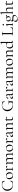

<svg xmlns="http://www.w3.org/2000/svg" viewBox="5036 -5801 1045 11157"><g transform="rotate(-90 5558.5 -222.5)"><path d="M411 -636Q453 -636 485.5 -632Q518 -628 546 -619.5Q574 -611 603 -596Q610 -592 611.5 -589.5Q613 -587 614 -574L626 -455Q626 -453 621 -451.5Q616 -450 614 -454Q591 -537 540.5 -579Q490 -621 408 -621Q323 -621 259.5 -584Q196 -547 160.5 -479Q125 -411 125 -319Q125 -253 147.5 -195.5Q170 -138 210 -94.5Q250 -51 301.5 -27Q353 -3 411 -3Q494 -3 545 -43.5Q596 -84 622 -165Q623 -168 628.5 -167Q634 -166 634 -164L624 -54Q623 -42 621 -39Q619 -36 613 -32Q561 -6 515 3.5Q469 13 411 13Q305 13 223.5 -28.5Q142 -70 95.5 -144.5Q49 -219 49 -317Q49 -389 76 -447.5Q103 -506 152 -548Q201 -590 267 -613Q333 -636 411 -636Z M917 13Q858 13 814 -16Q770 -45 746 -93.5Q722 -142 722 -198Q722 -250 741 -288Q760 -326 792 -350.5Q824 -375 861.5 -387Q899 -399 935 -399Q996 -399 1039.5 -369Q1083 -339 1106 -292Q1129 -245 1129 -193Q1129 -129 1100 -83Q1071 -37 1023 -12Q975 13 917 13ZM946 -6Q999 -6 1030 -43.5Q1061 -81 1061 -165Q1061 -228 1040.5 -276.5Q1020 -325 984 -352.5Q948 -380 902 -380Q849 -380 819 -341Q789 -302 789 -229Q789 -168 809 -117Q829 -66 864.5 -36Q900 -6 946 -6Z M1308 -271 1304 -282Q1341 -327 1365 -351.5Q1389 -376 1406.5 -385.5Q1424 -395 1440 -395Q1461 -395 1481.5 -383Q1502 -371 1502 -354Q1502 -341 1493.5 -332Q1485 -323 1469 -323Q1456 -323 1447 -331Q1438 -339 1428 -346Q1418 -353 1402 -353Q1393 -353 1383 -348Q1373 -343 1356 -325.5Q1339 -308 1308 -271ZM1210 0Q1207 0 1207 -6Q1207 -12 1210 -12Q1249 -12 1260.5 -25.5Q1272 -39 1272 -81V-279Q1272 -312 1264.5 -327.5Q1257 -343 1237 -343Q1227 -343 1213.5 -339Q1200 -335 1183 -328Q1179 -327 1176.5 -332Q1174 -337 1178 -339L1294 -394Q1297 -395 1300 -395Q1307 -395 1318 -374Q1329 -353 1329 -313V-81Q1329 -53 1336 -37.5Q1343 -22 1364 -17Q1385 -12 1426 -12Q1430 -12 1430 -6Q1430 0 1426 0Q1402 0 1369.5 -1Q1337 -2 1301 -2Q1275 -2 1251 -1Q1227 0 1210 0Z M2089 0Q2086 0 2086 -6Q2086 -12 2089 -12Q2128 -12 2140 -25.5Q2152 -39 2152 -81V-240Q2152 -357 2066 -357Q2030 -357 1994.5 -333.5Q1959 -310 1932 -270L1928 -282Q1971 -342 2013 -369Q2055 -396 2099 -396Q2151 -396 2179.5 -366.5Q2208 -337 2208 -275V-81Q2208 -39 2219.5 -25.5Q2231 -12 2271 -12Q2274 -12 2274 -6Q2274 0 2271 0Q2254 0 2230 -1Q2206 -2 2180 -2Q2154 -2 2130.5 -1Q2107 0 2089 0ZM1831 0Q1828 0 1828 -6Q1828 -12 1831 -12Q1870 -12 1881.5 -25.5Q1893 -39 1893 -81V-240Q1893 -357 1808 -357Q1772 -357 1736.5 -333.5Q1701 -310 1674 -270L1670 -282Q1712 -342 1754 -369Q1796 -396 1840 -396Q1892 -396 1921 -367Q1950 -338 1950 -277V-81Q1950 -39 1961.5 -25.5Q1973 -12 2013 -12Q2016 -12 2016 -6Q2016 0 2013 0Q1995 0 1971.5 -1Q1948 -2 1922 -2Q1896 -2 1872 -1Q1848 0 1831 0ZM1574 0Q1571 0 1571 -6Q1571 -12 1574 -12Q1613 -12 1624.5 -25.5Q1636 -39 1636 -81V-279Q1636 -312 1628.5 -327.5Q1621 -343 1601 -343Q1591 -343 1577.5 -339Q1564 -335 1547 -328Q1543 -327 1540.5 -332Q1538 -337 1542 -339L1658 -394Q1661 -395 1664 -395Q1671 -395 1682 -374Q1693 -353 1693 -313V-81Q1693 -39 1704.5 -25.5Q1716 -12 1755 -12Q1758 -12 1758 -6Q1758 0 1755 0Q1738 0 1714.5 -1Q1691 -2 1665 -2Q1639 -2 1615 -1Q1591 0 1574 0Z M2523 13Q2464 13 2420 -16Q2376 -45 2352 -93.5Q2328 -142 2328 -198Q2328 -250 2347 -288Q2366 -326 2398 -350.5Q2430 -375 2467.5 -387Q2505 -399 2541 -399Q2602 -399 2645.5 -369Q2689 -339 2712 -292Q2735 -245 2735 -193Q2735 -129 2706 -83Q2677 -37 2629 -12Q2581 13 2523 13ZM2552 -6Q2605 -6 2636 -43.5Q2667 -81 2667 -165Q2667 -228 2646.5 -276.5Q2626 -325 2590 -352.5Q2554 -380 2508 -380Q2455 -380 2425 -341Q2395 -302 2395 -229Q2395 -168 2415 -117Q2435 -66 2470.5 -36Q2506 -6 2552 -6Z M2914 -271 2910 -282Q2947 -327 2971 -351.5Q2995 -376 3012.5 -385.5Q3030 -395 3046 -395Q3067 -395 3087.5 -383Q3108 -371 3108 -354Q3108 -341 3099.5 -332Q3091 -323 3075 -323Q3062 -323 3053 -331Q3044 -339 3034 -346Q3024 -353 3008 -353Q2999 -353 2989 -348Q2979 -343 2962 -325.5Q2945 -308 2914 -271ZM2816 0Q2813 0 2813 -6Q2813 -12 2816 -12Q2855 -12 2866.5 -25.5Q2878 -39 2878 -81V-279Q2878 -312 2870.5 -327.5Q2863 -343 2843 -343Q2833 -343 2819.5 -339Q2806 -335 2789 -328Q2785 -327 2782.5 -332Q2780 -337 2784 -339L2900 -394Q2903 -395 2906 -395Q2913 -395 2924 -374Q2935 -353 2935 -313V-81Q2935 -53 2942 -37.5Q2949 -22 2970 -17Q2991 -12 3032 -12Q3036 -12 3036 -6Q3036 0 3032 0Q3008 0 2975.5 -1Q2943 -2 2907 -2Q2881 -2 2857 -1Q2833 0 2816 0Z M3432 6Q3428 8 3424 8Q3411 8 3399 -13.5Q3387 -35 3387 -76V-265Q3387 -327 3369.5 -352Q3352 -377 3324 -377Q3299 -377 3283 -364.5Q3267 -352 3259.5 -335Q3252 -318 3249 -303Q3246 -289 3239 -275.5Q3232 -262 3211 -262Q3194 -262 3186 -271.5Q3178 -281 3178 -292Q3178 -311 3196.5 -329Q3215 -347 3243.5 -362.5Q3272 -378 3303.5 -387Q3335 -396 3360 -396Q3401 -396 3422 -369.5Q3443 -343 3443 -295V-108Q3443 -73 3452 -57Q3461 -41 3481 -41Q3499 -41 3531 -54Q3536 -56 3538 -50.5Q3540 -45 3535 -43ZM3252 7Q3214 7 3194 -13.5Q3174 -34 3174 -62Q3174 -82 3184.5 -98.5Q3195 -115 3218 -129Q3241 -143 3277 -156L3397 -201L3400 -188L3294 -147Q3276 -140 3264 -131Q3252 -122 3246.5 -111Q3241 -100 3241 -87Q3241 -64 3256 -47Q3271 -30 3297 -30Q3307 -30 3318 -33Q3329 -36 3345 -46L3408 -84L3410 -71L3336 -23Q3312 -7 3292.5 0Q3273 7 3252 7Z M3851 0Q3848 0 3848 -6Q3848 -12 3851 -12Q3890 -12 3901.5 -25.5Q3913 -39 3913 -81V-243Q3913 -303 3891 -330.5Q3869 -358 3821 -358Q3785 -358 3747 -335Q3709 -312 3682 -272L3678 -284Q3722 -343 3765.5 -371Q3809 -399 3854 -399Q3909 -399 3939.5 -368.5Q3970 -338 3970 -277V-81Q3970 -39 3981.5 -25.5Q3993 -12 4032 -12Q4035 -12 4035 -6Q4035 0 4032 0Q4015 0 3991.5 -1Q3968 -2 3942 -2Q3916 -2 3892 -1Q3868 0 3851 0ZM3582 0Q3579 0 3579 -6Q3579 -12 3582 -12Q3621 -12 3632.5 -25.5Q3644 -39 3644 -81V-279Q3644 -312 3636.5 -327.5Q3629 -343 3609 -343Q3599 -343 3585.5 -339Q3572 -335 3555 -328Q3551 -327 3548.5 -332Q3546 -337 3550 -339L3666 -394Q3669 -395 3672 -395Q3679 -395 3690 -374Q3701 -353 3701 -313V-81Q3701 -39 3712.5 -25.5Q3724 -12 3763 -12Q3766 -12 3766 -6Q3766 0 3763 0Q3746 0 3722.5 -1Q3699 -2 3673 -2Q3647 -2 3623 -1Q3599 0 3582 0Z M4242 12Q4218 12 4196 4.5Q4174 -3 4160 -21Q4146 -39 4146 -70V-305Q4146 -329 4143 -341Q4140 -353 4129 -356.5Q4118 -360 4095 -360Q4091 -360 4091 -366.5Q4091 -373 4095 -373Q4135 -374 4160.5 -395Q4186 -416 4189 -449Q4189 -452 4196.5 -452Q4204 -452 4204 -449V-104Q4204 -63 4224.5 -43Q4245 -23 4283 -23Q4309 -23 4329.5 -31.5Q4350 -40 4363 -51Q4367 -53 4370.5 -48.5Q4374 -44 4370 -41Q4333 -13 4303.5 -0.5Q4274 12 4242 12ZM4339 -337Q4300 -347 4264 -350Q4228 -353 4187 -353V-375Q4227 -375 4264 -378Q4301 -381 4343 -385Q4345 -385 4347.5 -378Q4350 -371 4350 -361Q4350 -354 4346.5 -345Q4343 -336 4339 -337Z M5034 12Q4949 12 4882 -14Q4815 -40 4769 -85.5Q4723 -131 4699 -190Q4675 -249 4675 -316Q4675 -391 4703.5 -449.5Q4732 -508 4783 -550Q4834 -592 4902.5 -614Q4971 -636 5050 -636Q5104 -636 5150.5 -626Q5197 -616 5228 -597Q5235 -593 5236.5 -590Q5238 -587 5239 -575L5251 -457Q5251 -454 5246 -453Q5241 -452 5239 -456Q5229 -492 5212 -522Q5195 -552 5170 -573.5Q5145 -595 5110.5 -607.5Q5076 -620 5031 -620Q4953 -620 4889.5 -585Q4826 -550 4789 -485Q4752 -420 4752 -331Q4752 -270 4771 -211.5Q4790 -153 4828 -105.5Q4866 -58 4924 -30.5Q4982 -3 5061 -3Q5108 -3 5136.5 -15Q5165 -27 5177.5 -54Q5190 -81 5190 -125Q5190 -173 5183.5 -195.5Q5177 -218 5153.5 -225Q5130 -232 5076 -232Q5070 -232 5070 -240Q5070 -248 5075 -248Q5139 -244 5191 -243.5Q5243 -243 5300 -246Q5305 -246 5305 -239Q5305 -232 5300 -232Q5277 -233 5266 -225.5Q5255 -218 5252 -193Q5249 -168 5249 -115Q5249 -82 5251 -66Q5253 -50 5254.5 -42.5Q5256 -35 5256 -27Q5256 -21 5254 -19Q5252 -17 5245 -15Q5194 -4 5138.5 4Q5083 12 5034 12Z M5653 6Q5649 8 5645 8Q5632 8 5620 -13.5Q5608 -35 5608 -76V-265Q5608 -327 5590.5 -352Q5573 -377 5545 -377Q5520 -377 5504 -364.5Q5488 -352 5480.5 -335Q5473 -318 5470 -303Q5467 -289 5460 -275.5Q5453 -262 5432 -262Q5415 -262 5407 -271.5Q5399 -281 5399 -292Q5399 -311 5417.5 -329Q5436 -347 5464.5 -362.5Q5493 -378 5524.5 -387Q5556 -396 5581 -396Q5622 -396 5643 -369.5Q5664 -343 5664 -295V-108Q5664 -73 5673 -57Q5682 -41 5702 -41Q5720 -41 5752 -54Q5757 -56 5759 -50.5Q5761 -45 5756 -43ZM5473 7Q5435 7 5415 -13.5Q5395 -34 5395 -62Q5395 -82 5405.5 -98.5Q5416 -115 5439 -129Q5462 -143 5498 -156L5618 -201L5621 -188L5515 -147Q5497 -140 5485 -131Q5473 -122 5467.5 -111Q5462 -100 5462 -87Q5462 -64 5477 -47Q5492 -30 5518 -30Q5528 -30 5539 -33Q5550 -36 5566 -46L5629 -84L5631 -71L5557 -23Q5533 -7 5513.5 0Q5494 7 5473 7Z M5901 -271 5897 -282Q5934 -327 5958 -351.5Q5982 -376 5999.5 -385.5Q6017 -395 6033 -395Q6054 -395 6074.5 -383Q6095 -371 6095 -354Q6095 -341 6086.5 -332Q6078 -323 6062 -323Q6049 -323 6040 -331Q6031 -339 6021 -346Q6011 -353 5995 -353Q5986 -353 5976 -348Q5966 -343 5949 -325.5Q5932 -308 5901 -271ZM5803 0Q5800 0 5800 -6Q5800 -12 5803 -12Q5842 -12 5853.5 -25.5Q5865 -39 5865 -81V-279Q5865 -312 5857.5 -327.5Q5850 -343 5830 -343Q5820 -343 5806.5 -339Q5793 -335 5776 -328Q5772 -327 5769.5 -332Q5767 -337 5771 -339L5887 -394Q5890 -395 5893 -395Q5900 -395 5911 -374Q5922 -353 5922 -313V-81Q5922 -53 5929 -37.5Q5936 -22 5957 -17Q5978 -12 6019 -12Q6023 -12 6023 -6Q6023 0 6019 0Q5995 0 5962.5 -1Q5930 -2 5894 -2Q5868 -2 5844 -1Q5820 0 5803 0Z M6419 6Q6415 8 6411 8Q6398 8 6386 -13.5Q6374 -35 6374 -76V-265Q6374 -327 6356.5 -352Q6339 -377 6311 -377Q6286 -377 6270 -364.5Q6254 -352 6246.5 -335Q6239 -318 6236 -303Q6233 -289 6226 -275.5Q6219 -262 6198 -262Q6181 -262 6173 -271.5Q6165 -281 6165 -292Q6165 -311 6183.5 -329Q6202 -347 6230.5 -362.5Q6259 -378 6290.5 -387Q6322 -396 6347 -396Q6388 -396 6409 -369.5Q6430 -343 6430 -295V-108Q6430 -73 6439 -57Q6448 -41 6468 -41Q6486 -41 6518 -54Q6523 -56 6525 -50.5Q6527 -45 6522 -43ZM6239 7Q6201 7 6181 -13.5Q6161 -34 6161 -62Q6161 -82 6171.5 -98.5Q6182 -115 6205 -129Q6228 -143 6264 -156L6384 -201L6387 -188L6281 -147Q6263 -140 6251 -131Q6239 -122 6233.5 -111Q6228 -100 6228 -87Q6228 -64 6243 -47Q6258 -30 6284 -30Q6294 -30 6305 -33Q6316 -36 6332 -46L6395 -84L6397 -71L6323 -23Q6299 -7 6279.5 0Q6260 7 6239 7Z M7084 0Q7081 0 7081 -6Q7081 -12 7084 -12Q7123 -12 7135 -25.5Q7147 -39 7147 -81V-240Q7147 -357 7061 -357Q7025 -357 6989.5 -333.5Q6954 -310 6927 -270L6923 -282Q6966 -342 7008 -369Q7050 -396 7094 -396Q7146 -396 7174.5 -366.5Q7203 -337 7203 -275V-81Q7203 -39 7214.5 -25.5Q7226 -12 7266 -12Q7269 -12 7269 -6Q7269 0 7266 0Q7249 0 7225 -1Q7201 -2 7175 -2Q7149 -2 7125.5 -1Q7102 0 7084 0ZM6826 0Q6823 0 6823 -6Q6823 -12 6826 -12Q6865 -12 6876.5 -25.5Q6888 -39 6888 -81V-240Q6888 -357 6803 -357Q6767 -357 6731.5 -333.5Q6696 -310 6669 -270L6665 -282Q6707 -342 6749 -369Q6791 -396 6835 -396Q6887 -396 6916 -367Q6945 -338 6945 -277V-81Q6945 -39 6956.5 -25.5Q6968 -12 7008 -12Q7011 -12 7011 -6Q7011 0 7008 0Q6990 0 6966.5 -1Q6943 -2 6917 -2Q6891 -2 6867 -1Q6843 0 6826 0ZM6569 0Q6566 0 6566 -6Q6566 -12 6569 -12Q6608 -12 6619.5 -25.5Q6631 -39 6631 -81V-279Q6631 -312 6623.5 -327.5Q6616 -343 6596 -343Q6586 -343 6572.5 -339Q6559 -335 6542 -328Q6538 -327 6535.5 -332Q6533 -337 6537 -339L6653 -394Q6656 -395 6659 -395Q6666 -395 6677 -374Q6688 -353 6688 -313V-81Q6688 -39 6699.5 -25.5Q6711 -12 6750 -12Q6753 -12 6753 -6Q6753 0 6750 0Q6733 0 6709.5 -1Q6686 -2 6660 -2Q6634 -2 6610 -1Q6586 0 6569 0Z M7518 13Q7459 13 7415 -16Q7371 -45 7347 -93.5Q7323 -142 7323 -198Q7323 -250 7342 -288Q7361 -326 7393 -350.5Q7425 -375 7462.5 -387Q7500 -399 7536 -399Q7597 -399 7640.5 -369Q7684 -339 7707 -292Q7730 -245 7730 -193Q7730 -129 7701 -83Q7672 -37 7624 -12Q7576 13 7518 13ZM7547 -6Q7600 -6 7631 -43.5Q7662 -81 7662 -165Q7662 -228 7641.5 -276.5Q7621 -325 7585 -352.5Q7549 -380 7503 -380Q7450 -380 7420 -341Q7390 -302 7390 -229Q7390 -168 7410 -117Q7430 -66 7465.5 -36Q7501 -6 7547 -6Z M8080 0Q8077 0 8077 -6Q8077 -12 8080 -12Q8119 -12 8130.5 -25.5Q8142 -39 8142 -81V-243Q8142 -303 8120 -330.5Q8098 -358 8050 -358Q8014 -358 7976 -335Q7938 -312 7911 -272L7907 -284Q7951 -343 7994.5 -371Q8038 -399 8083 -399Q8138 -399 8168.5 -368.5Q8199 -338 8199 -277V-81Q8199 -39 8210.5 -25.5Q8222 -12 8261 -12Q8264 -12 8264 -6Q8264 0 8261 0Q8244 0 8220.5 -1Q8197 -2 8171 -2Q8145 -2 8121 -1Q8097 0 8080 0ZM7811 0Q7808 0 7808 -6Q7808 -12 7811 -12Q7850 -12 7861.5 -25.5Q7873 -39 7873 -81V-279Q7873 -312 7865.5 -327.5Q7858 -343 7838 -343Q7828 -343 7814.5 -339Q7801 -335 7784 -328Q7780 -327 7777.5 -332Q7775 -337 7779 -339L7895 -394Q7898 -395 7901 -395Q7908 -395 7919 -374Q7930 -353 7930 -313V-81Q7930 -39 7941.5 -25.5Q7953 -12 7992 -12Q7995 -12 7995 -6Q7995 0 7992 0Q7975 0 7951.5 -1Q7928 -2 7902 -2Q7876 -2 7852 -1Q7828 0 7811 0Z M8475 13Q8434 13 8398 -11Q8362 -35 8340.5 -77.5Q8319 -120 8319 -178Q8319 -235 8340.5 -276.5Q8362 -318 8396 -345Q8430 -372 8470 -385.5Q8510 -399 8547 -399Q8582 -399 8613 -387Q8644 -375 8669 -354L8658 -287Q8633 -326 8602 -352.5Q8571 -379 8520 -379Q8459 -379 8421.5 -335.5Q8384 -292 8384 -208Q8384 -151 8401 -109.5Q8418 -68 8448 -45.5Q8478 -23 8514 -23Q8559 -23 8594 -48Q8629 -73 8660 -108L8668 -101Q8647 -77 8619 -50.5Q8591 -24 8555.5 -5.5Q8520 13 8475 13ZM8699 -717V-110Q8699 -74 8707 -58Q8715 -42 8735 -42Q8745 -42 8758.5 -44.5Q8772 -47 8787 -56Q8792 -58 8794.5 -52.5Q8797 -47 8793 -45L8683 7Q8679 9 8675 9Q8663 9 8653 -14Q8643 -37 8643 -81V-597Q8643 -633 8636 -649Q8629 -665 8610 -665Q8601 -665 8590.5 -661.5Q8580 -658 8564 -651Q8560 -649 8557.5 -655Q8555 -661 8558 -662L8685 -724Q8687 -725 8690 -725Q8693 -725 8696 -722.5Q8699 -720 8699 -717Z M9214 -543V-85Q9214 -58 9220 -44Q9226 -30 9243.5 -25.5Q9261 -21 9294 -21H9403Q9461 -21 9495 -57.5Q9529 -94 9539 -153Q9539 -156 9544.5 -155.5Q9550 -155 9550 -152Q9547 -125 9544 -86.5Q9541 -48 9541 -15Q9541 0 9526 0H9064Q9062 0 9062 -6Q9062 -12 9064 -12Q9100 -12 9118.5 -17Q9137 -22 9143 -37Q9149 -52 9149 -81V-544Q9149 -573 9143 -587.5Q9137 -602 9118.5 -607.5Q9100 -613 9064 -613Q9062 -613 9062 -619Q9062 -625 9064 -625Q9088 -625 9118 -623.5Q9148 -622 9181 -622Q9216 -622 9246 -623.5Q9276 -625 9299 -625Q9302 -625 9302 -619Q9302 -613 9299 -613Q9263 -613 9244.5 -607.5Q9226 -602 9220 -587Q9214 -572 9214 -543Z M9615 0Q9613 0 9613 -6Q9613 -12 9615 -12Q9654 -12 9666.5 -25.5Q9679 -39 9679 -81V-268Q9679 -303 9672 -319.5Q9665 -336 9646 -336Q9638 -336 9627 -332.5Q9616 -329 9601 -322Q9597 -321 9594.5 -326.5Q9592 -332 9595 -334L9725 -394Q9728 -395 9729 -395Q9731 -395 9734 -392.5Q9737 -390 9737 -387Q9737 -379 9736 -348Q9735 -317 9735 -269V-81Q9735 -39 9746.5 -25.5Q9758 -12 9798 -12Q9801 -12 9801 -6Q9801 0 9798 0Q9780 0 9756.5 -1Q9733 -2 9707 -2Q9681 -2 9657.5 -1Q9634 0 9615 0ZM9699 -512Q9679 -512 9667 -523Q9655 -534 9655 -554Q9655 -574 9667 -585Q9679 -596 9699 -596Q9719 -596 9730 -585Q9741 -574 9741 -554Q9741 -512 9699 -512Z M10015 280Q9945 280 9906 248.5Q9867 217 9867 170Q9867 122 9907 78.5Q9947 35 10020 -7L10031 6Q10002 20 9977.5 37Q9953 54 9938.5 77.5Q9924 101 9924 137Q9924 171 9939.5 196.5Q9955 222 9984.5 236Q10014 250 10056 250Q10125 250 10169 214Q10213 178 10213 116Q10213 74 10192.5 56Q10172 38 10136.5 33.5Q10101 29 10054 29Q10010 28 9973 24.5Q9936 21 9914 5.5Q9892 -10 9892 -43Q9892 -77 9914 -102.5Q9936 -128 9975 -158L9986 -149Q9962 -130 9952 -114Q9942 -98 9942 -79Q9942 -57 9956 -45Q9970 -33 10002 -28.5Q10034 -24 10087 -23Q10112 -23 10141.5 -22Q10171 -21 10199 -12.5Q10227 -4 10245 17Q10263 38 10263 78Q10263 120 10242.5 156.5Q10222 193 10187 221Q10152 249 10107 264.5Q10062 280 10015 280ZM10044 -133Q9996 -133 9962 -151Q9928 -169 9910 -199Q9892 -229 9892 -263Q9892 -300 9912 -329.5Q9932 -359 9968 -376Q10004 -393 10051 -393Q10105 -393 10138 -373.5Q10171 -354 10186 -324.5Q10201 -295 10201 -265Q10201 -230 10182 -200Q10163 -170 10127.5 -151.5Q10092 -133 10044 -133ZM10063 -148Q10095 -148 10116.5 -170Q10138 -192 10138 -243Q10138 -286 10123 -316Q10108 -346 10083 -362Q10058 -378 10027 -378Q9994 -378 9973.5 -357Q9953 -336 9953 -287Q9953 -240 9970 -209Q9987 -178 10012 -163Q10037 -148 10063 -148ZM10136 -318 10137 -351Q10168 -371 10197 -382.5Q10226 -394 10262 -394Q10264 -394 10265.5 -387Q10267 -380 10267 -372Q10267 -361 10264.5 -348.5Q10262 -336 10258 -338Q10249 -342 10231.5 -347.5Q10214 -353 10191 -353Q10178 -353 10167 -351Q10156 -349 10145 -346Z M10306 0Q10303 0 10303 -6Q10303 -12 10306 -12Q10345 -12 10357 -25.5Q10369 -39 10369 -81V-598Q10369 -633 10362 -649.5Q10355 -666 10337 -666Q10322 -666 10291 -652Q10287 -650 10284.5 -655.5Q10282 -661 10286 -663L10413 -725Q10415 -725 10415 -725Q10415 -725 10416 -725Q10419 -725 10422 -722.5Q10425 -720 10425 -717V-81Q10425 -39 10437 -25.5Q10449 -12 10488 -12Q10491 -12 10491 -6Q10491 0 10488 0Q10470 0 10447 -1Q10424 -2 10397 -2Q10371 -2 10347 -1Q10323 0 10306 0ZM10575 0Q10572 0 10572 -6Q10572 -12 10575 -12Q10614 -12 10626 -25.5Q10638 -39 10638 -81V-240Q10638 -357 10546 -357Q10509 -357 10471 -333.5Q10433 -310 10406 -270L10402 -282Q10446 -342 10489.5 -369Q10533 -396 10579 -396Q10634 -396 10664 -365.5Q10694 -335 10694 -275V-81Q10694 -39 10706 -25.5Q10718 -12 10757 -12Q10760 -12 10760 -6Q10760 0 10757 0Q10739 0 10716 -1Q10693 -2 10666 -2Q10640 -2 10616 -1Q10592 0 10575 0Z M10967 12Q10943 12 10921 4.5Q10899 -3 10885 -21Q10871 -39 10871 -70V-305Q10871 -329 10868 -341Q10865 -353 10854 -356.5Q10843 -360 10820 -360Q10816 -360 10816 -366.5Q10816 -373 10820 -373Q10860 -374 10885.5 -395Q10911 -416 10914 -449Q10914 -452 10921.5 -452Q10929 -452 10929 -449V-104Q10929 -63 10949.5 -43Q10970 -23 11008 -23Q11034 -23 11054.5 -31.5Q11075 -40 11088 -51Q11092 -53 11095.5 -48.5Q11099 -44 11095 -41Q11058 -13 11028.5 -0.5Q10999 12 10967 12ZM11064 -337Q11025 -347 10989 -350Q10953 -353 10912 -353V-375Q10952 -375 10989 -378Q11026 -381 11068 -385Q11070 -385 11072.5 -378Q11075 -371 11075 -361Q11075 -354 11071.5 -345Q11068 -336 11064 -337Z"/></g></svg>

Font: Cormorant Garamond Light
Style: Regular
Weight: 400
Version: Version 4.001